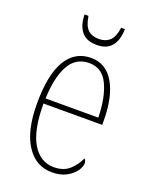

<svg xmlns="http://www.w3.org/2000/svg" viewBox="-138 -792 687 876"><g transform="rotate(20 206.0 -354.0)"><path d="M223 10Q145 10 99 -60.5Q53 -131 53 -262Q53 -403 95 -472.5Q137 -542 215 -542Q288 -542 327 -474.5Q366 -407 366 -291V-272H81Q81 -142 119.5 -78.5Q158 -15 224 -15Q271 -15 299.5 -41Q328 -67 342 -100Q351 -95 351 -79Q351 -63 336.5 -42Q322 -21 293.5 -5.5Q265 10 223 10ZM338 -297Q336 -395 307 -456Q278 -517 215 -517Q149 -517 117 -457.5Q85 -398 82 -297ZM217 -606Q167 -606 143 -635.5Q119 -665 118 -718H137Q144 -672 163.5 -653.5Q183 -635 217 -635Q249 -635 269 -653Q289 -671 296 -718H314Q313 -665 289.5 -635.5Q266 -606 217 -606Z"/></g></svg>

Font: Noto Serif Condensed Thin
Style: Regular
Weight: 100
Width: 3
Designer: Monotype Design Team
Foundry: Monotype Imaging Inc.
Version: Version 2.013; ttfautohint (v1.8.4.7-5d5b)